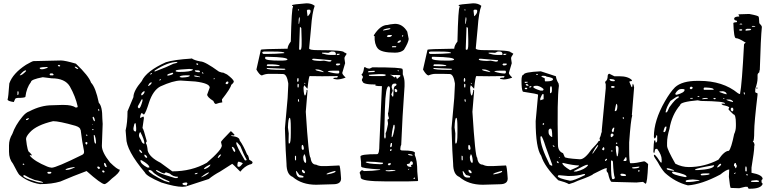

<svg xmlns="http://www.w3.org/2000/svg" viewBox="-20 -1110 4716 1177"><path d="M354.5 -739.3Q377.9 -739.3 445.3 -719.7Q524.4 -644.5 538.1 -603.5Q566.4 -574.2 585.9 -479.5Q607.4 -459 607.4 -382.8L609.4 -350.6L604.5 -215.8Q604.5 -176.8 654.3 -114.3Q699.2 -70.3 713.9 -70.3V-68.4Q713.9 -51.8 666 -15.6Q630.9 18.6 621.1 18.6H620.1Q599.6 17.6 510.7 -61.5Q431.6 -32.2 349.6 2.9Q295.9 18.6 230.5 18.6H223.6Q149.4 5.9 98.6 -38.1Q89.8 -46.9 59.6 -106.4Q35.2 -135.7 35.2 -179.7V-218.8Q35.2 -255.9 55.7 -289.1Q74.2 -342.8 117.2 -394.5Q138.7 -420.9 160.2 -427.7Q231.4 -464.8 299.8 -464.8L361.3 -466.8H368.2Q421.9 -466.8 442.4 -451.2H450.2Q456.1 -451.2 456.1 -458Q442.4 -519.5 408.2 -580.1Q378.9 -629.9 296.9 -629.9L242.2 -636.7Q169.9 -623 169.9 -607.4Q142.6 -572.3 135.7 -516.6Q132.8 -509.8 86.9 -509.8L78.1 -507.8Q73.2 -507.8 64.5 -484.4Q26.4 -490.2 26.4 -500Q31.2 -511.7 37.1 -598.6Q58.6 -660.2 139.6 -712.9Q178.7 -735.4 185.5 -735.4ZM334 -708 339.8 -703.1H346.7L349.6 -706.1L344.7 -711.9H337.9ZM438.5 -701.2V-698.2Q448.2 -687.5 457 -687.5H459V-691.4Q449.2 -701.2 440.4 -701.2ZM223.6 -694.3V-691.4Q224.6 -685.5 237.3 -685.5Q250 -685.5 271.5 -694.3V-699.2H265.6Q237.3 -699.2 223.6 -694.3ZM101.6 -648.4H103.5Q115.2 -648.4 139.6 -673.8V-678.7H137.7Q125 -678.7 101.6 -650.4ZM283.2 -655.3 288.1 -648.4H305.7L308.6 -651.4V-653.3L301.8 -660.2H290ZM86.9 -547.9V-527.3H87.9Q93.8 -528.3 93.8 -537.1V-547.9L89.8 -550.8ZM582 -442.4V-439.5Q583 -428.7 586.9 -428.7L588.9 -435.5Q585.9 -442.4 584 -442.4ZM547.9 -391.6V-387.7Q553.7 -367.2 559.6 -367.2H561.5Q561.5 -384.8 552.7 -394.5H551.8ZM139.6 -379.9V-374H142.6Q152.3 -374 156.2 -382.8V-386.7H155.3ZM139.6 -257.8Q148.4 -175.8 162.1 -175.8L175.8 -159.2V-157.2L163.1 -159.2V-155.3Q191.4 -121.1 269.5 -88.9Q280.3 -84 296.9 -82Q324.2 -82 484.4 -161.1Q495.1 -167 495.1 -176.8V-183.6Q483.4 -238.3 474.6 -313.5L472.7 -314.5Q472.7 -329.1 442.4 -338.9Q342.8 -367.2 305.7 -367.2Q204.1 -343.8 163.1 -298.8Q139.6 -273.4 139.6 -257.8ZM544.9 -348.6V-343.8H547.9V-345.7ZM545.9 -319.3V-314.5L549.8 -311.5L552.7 -314.5V-319.3ZM506.8 -282.2 510.7 -277.3 515.6 -278.3V-282.2L511.7 -285.2H510.7ZM554.7 -282.2V-280.3Q556.6 -229.5 565.4 -229.5L568.4 -232.4V-234.4Q568.4 -261.7 559.6 -282.2ZM503.9 -236.3V-229.5L508.8 -223.6H510.7L515.6 -229.5V-236.3L511.7 -239.3H506.8ZM618.2 -111.3V-102.5Q623 -85.9 629.9 -85.9H633.8V-88.9Q627.9 -111.3 621.1 -111.3ZM119.1 -104.5V-102.5L122.1 -99.6H128.9V-102.5L124 -107.4H122.1ZM575.2 -85.9Q579.1 -76.2 585.9 -73.2H586.9L592.8 -79.1V-82L585.9 -88.9H579.1ZM381.8 -70.3V-68.4H388.7Q408.2 -68.4 438.5 -84V-85.9H433.6Q386.7 -79.1 381.8 -70.3ZM606.4 -61.5V-58.6L611.3 -52.7H618.2L621.1 -56.6V-58.6L614.3 -65.4H609.4ZM269.5 -51.8Q272.5 -44.9 281.2 -44.9Q294.9 -45.9 294.9 -51.8V-52.7L292 -56.6H274.4ZM122.1 -32.2V-31.2Q128.9 -17.6 190.4 0Q212.9 9.8 244.1 9.8V8.8Q244.1 2.9 192.4 -6.8Q159.2 -18.6 130.9 -36.1H126Z M1154.3 -752.9Q1169.9 -740.2 1209 -733.4Q1236.3 -733.4 1322.3 -670.9L1340.8 -665H1347.7L1372.1 -653.3Q1408.2 -626 1413.1 -612.3V-610.4Q1413.1 -602.5 1397.5 -589.8Q1393.6 -568.4 1340.8 -501V-496.1L1342.8 -482.4Q1324.2 -480.5 1303.7 -472.7Q1294.9 -472.7 1288.1 -491.2Q1250 -514.6 1250 -530.3L1265.6 -573.2Q1265.6 -599.6 1176.8 -610.4L1087.9 -616.2Q1042 -616.2 962.9 -580.1Q918.9 -556.6 894.5 -484.4Q874 -418 862.3 -407.2L848.6 -418Q838.9 -406.2 838.9 -386.7H839.8L857.4 -395.5Q861.3 -395.5 862.3 -386.7L853.5 -325.2Q859.4 -322.3 879.9 -244.1L875 -235.4V-230.5Q881.8 -223.6 885.7 -185.5Q897.5 -145.5 963.9 -112.3L1036.1 -59.6Q1155.3 -59.6 1248 -112.3Q1339.8 -191.4 1339.8 -217.8L1335 -238.3V-240.2Q1335.9 -246.1 1394.5 -305.7Q1398.4 -305.7 1417 -285.2V-281.2L1410.2 -279.3L1399.4 -281.2H1398.4V-276.4Q1449.2 -271.5 1449.2 -249Q1471.7 -218.8 1495.1 -162.1Q1502 -162.1 1507.8 -130.9Q1525.4 -123 1528.3 -115.2Q1528.3 -103.5 1510.7 -101.6Q1478.5 -89.8 1453.1 -57.6Q1406.2 -105.5 1403.3 -105.5L1328.1 -57.6Q1291 -38.1 1259.8 -12.7L1119.1 33.2L1097.7 35.2Q1052.7 35.2 968.8 8.8Q877 -30.3 868.2 -52.7Q753.9 -188.5 753.9 -264.6L750 -310.5Q761.7 -358.4 761.7 -427.7L797.9 -514.6Q797.9 -552.7 848.6 -612.3Q877 -674.8 997.1 -728.5Q1045.9 -744.1 1154.3 -751ZM927.7 -670.9 997.1 -698.2 1042 -718.8Q1067.4 -723.6 1067.4 -728.5V-730.5Q1008.8 -730.5 928.7 -677.7L927.7 -675.8ZM1185.5 -721.7 1183.6 -719.7V-716.8L1187.5 -712.9H1194.3V-719.7ZM1057.6 -678.7V-671.9L1074.2 -668.9Q1152.3 -668.9 1163.1 -682.6Q1163.1 -686.5 1140.6 -687.5Q1076.2 -684.6 1057.6 -678.7ZM1174.8 -678.7V-675.8Q1174.8 -668 1202.1 -667L1206.1 -670.9Q1206.1 -678.7 1190.4 -678.7ZM1217.8 -667V-664.1L1222.7 -658.2H1226.6V-662.1L1221.7 -667ZM1005.9 -651.4V-646.5H1010.7Q1042 -652.3 1042 -660.2L1038.1 -664.1H1035.2Q1005.9 -655.3 1005.9 -651.4ZM901.4 -657.2V-653.3H905.3L912.1 -660.2V-662.1H907.2ZM1081.1 -637.7 1094.7 -634.8H1096.7Q1140.6 -636.7 1142.6 -644.5V-648.4H1127Q1081.1 -648.4 1081.1 -637.7ZM1169.9 -646.5V-644.5Q1169.9 -639.6 1206.1 -636.7V-639.6L1181.6 -646.5ZM1290 -629.9V-624H1293L1296.9 -627.9V-629.9ZM956.1 -619.1V-617.2H961.9L966.8 -623L962.9 -626ZM1363.3 -596.7V-595.7L1372.1 -593.8H1373L1379.9 -600.6V-607.4L1377 -610.4Q1363.3 -610.4 1363.3 -596.7ZM887.7 -583H891.6Q910.2 -594.7 910.2 -605.5Q895.5 -605.5 887.7 -583ZM845.7 -530.3V-528.3L848.6 -525.4H850.6Q866.2 -537.1 866.2 -547.9V-550.8H862.3Q845.7 -541 845.7 -530.3ZM848.6 -501 825.2 -459V-452.1L830.1 -446.3H833Q840.8 -446.3 853.5 -491.2V-501ZM797.9 -324.2V-319.3Q797.9 -305.7 810.5 -303.7Q818.4 -303.7 812.5 -347.7L811.5 -354.5H807.6Q802.7 -354.5 797.9 -324.2ZM838.9 -299.8Q832 -293 832 -278.3Q832 -270.5 844.7 -251Q851.6 -228.5 865.2 -228.5V-231.4Q865.2 -252.9 840.8 -299.8ZM1428.7 -237.3V-231.4Q1428.7 -215.8 1480.5 -127.9L1488.3 -126L1492.2 -130.9Q1471.7 -166 1453.1 -214.8L1433.6 -237.3ZM1401.4 -210V-208Q1411.1 -178.7 1418.9 -178.7L1421.9 -182.6V-187.5Q1415 -210 1401.4 -210ZM834 -192.4V-185.5Q841.8 -171.9 851.6 -171.9Q851.6 -181.6 837.9 -192.4ZM1314.5 -141.6H1317.4Q1325.2 -144.5 1335 -160.2V-163.1Q1321.3 -163.1 1314.5 -141.6ZM865.2 -162.1V-155.3Q870.1 -142.6 879.9 -142.6H881.8V-148.4Q875 -162.1 865.2 -162.1ZM840.8 -127.9V-126Q840.8 -105.5 883.8 -83H895.5V-85Q895.5 -100.6 847.7 -127.9ZM1435.5 -98.6V-91.8L1439.5 -87.9H1447.3Q1452.1 -87.9 1467.8 -107.4V-108.4Q1467.8 -112.3 1444.3 -119.1Q1435.5 -119.1 1435.5 -98.6ZM1232.4 -74.2 1234.4 -73.2H1235.4Q1269.5 -86.9 1269.5 -101.6H1268.6Q1230.5 -84 1230.5 -74.2ZM890.6 -62.5Q902.3 -43 988.3 -1L1016.6 7.8H1018.6V2Q932.6 -34.2 913.1 -60.5Q905.3 -67.4 899.4 -67.4H893.6Q890.6 -67.4 890.6 -62.5ZM936.5 -67.4V-66.4Q936.5 -55.7 986.3 -39.1L1052.7 -18.6H1066.4L1071.3 -23.4V-26.4H1070.3Q1042 -26.4 1020.5 -45.9L998 -53.7H996.1L988.3 -46.9H986.3Q976.6 -46.9 941.4 -67.4ZM1211.9 -23.4H1213.9Q1242.2 -32.2 1261.7 -50.8V-52.7H1259.8Q1247.1 -52.7 1211.9 -23.4ZM1173.8 -43.9V-42H1175.8Q1188.5 -42 1191.4 -48.8V-50.8Q1173.8 -48.8 1173.8 -43.9ZM1098.6 15.6V17.6Q1098.6 25.4 1126 26.4V21.5L1125 19.5L1129.9 14.6L1125 8.8H1116.2Q1098.6 10.7 1098.6 15.6Z M1859.4 -1089.8Q1890.6 -1089.8 1909.2 -1074.2Q1893.6 -1035.2 1886.7 -937.5L1875 -813.5Q1875 -802.7 1927.7 -802.7Q2088.9 -802.7 2088.9 -789.1Q2093.8 -789.1 2105.5 -780.3Q2091.8 -760.7 2091.8 -754.9V-750L2095.7 -722.7L2078.1 -663.1Q2078.1 -654.3 2097.7 -635.7V-633.8Q2068.4 -623 2045.9 -623Q2023.4 -625 2023.4 -629.9V-631.8L2036.1 -633.8H2045.9L2050.8 -638.7V-642.6L2045.9 -643.6L1955.1 -642.6L1878.9 -643.6Q1873 -643.6 1865.2 -567.4H1863.3L1844.7 -587.9L1840.8 -574.2V-565.4Q1842.8 -526.4 1849.6 -524.4Q1854.5 -524.4 1859.4 -549.8V-558.6H1863.3L1865.2 -553.7L1854.5 -424.8Q1872.1 -143.6 1883.8 -143.6Q1888.7 -100.6 1918 -100.6Q1934.6 -91.8 1955.1 -91.8H1979.5L2059.6 -95.7Q2065.4 -95.7 2070.3 -23.4Q2076.2 19.5 2022.5 19.5L1918 22.5Q1830.1 22.5 1774.4 -25.4Q1736.3 -40 1736.3 -107.4Q1731.4 -161.1 1726.6 -324.2L1743.2 -508.8L1747.1 -588.9V-599.6Q1738.3 -656.2 1714.8 -656.2L1674.8 -657.2H1627Q1607.4 -657.2 1585 -647.5Q1571.3 -649.4 1551.8 -683.6L1579.1 -804.7Q1579.1 -809.6 1743.2 -811.5Q1743.2 -830.1 1762.7 -855.5Q1767.6 -1066.4 1776.4 -1066.4V-1071.3Q1776.4 -1074.2 1770.5 -1074.2V-1078.1Q1770.5 -1083 1859.4 -1089.8ZM1806.6 -1053.7V-1045.9H1811.5V-1050.8L1808.6 -1053.7ZM1861.3 -1045.9V-1043.9L1865.2 -1011.7H1868.2Q1883.8 -1028.3 1883.8 -1040V-1045.9L1878.9 -1050.8H1866.2ZM1813.5 -1004.9Q1810.5 -995.1 1810.5 -968.8V-963.9H1813.5L1817.4 -987.3V-1001ZM1818.4 -943.4 1813.5 -809.6V-807.6L1817.4 -804.7H1820.3Q1829.1 -804.7 1829.1 -838.9V-869.1L1827.1 -936.5Q1824.2 -943.4 1822.3 -943.4ZM1587.9 -789.1Q1587.9 -779.3 1598.6 -779.3H1619.1Q1668.9 -779.3 1722.7 -784.2V-786.1Q1722.7 -793.9 1656.2 -793.9H1598.6Q1587.9 -793 1587.9 -789.1ZM1993.2 -786.1 1975.6 -787.1H1954.1V-782.2Q1983.4 -773.4 2004.9 -773.4H2036.1Q2039.1 -773.4 2039.1 -779.3Q2037.1 -793.9 2023.4 -793.9H2009.8ZM2043.9 -777.3V-775.4L2047.9 -772.5Q2060.5 -772.5 2063.5 -779.3V-780.3H2047.9ZM1605.5 -758.8V-752Q1605.5 -738.3 1697.3 -738.3Q1742.2 -738.3 1742.2 -745.1Q1742.2 -759.8 1624 -761.7H1608.4ZM1893.6 -746.1V-745.1Q1893.6 -738.3 1943.4 -736.3L1965.8 -738.3L1996.1 -732.4H2002Q2011.7 -732.4 2011.7 -741.2H2009.8L1907.2 -750H1897.5ZM2039.1 -715.8V-713.9L2043.9 -709H2049.8Q2062.5 -709 2066.4 -717.8L2061.5 -720.7H2043.9ZM1615.2 -710.9Q1615.2 -705.1 1622.1 -705.1L1656.2 -704.1L1692.4 -705.1L1694.3 -707V-709Q1676.8 -715.8 1632.8 -715.8H1620.1ZM1615.2 -693.4V-690.4Q1615.2 -681.6 1717.8 -681.6L1729.5 -683.6V-684.6L1726.6 -688.5ZM1914.1 -684.6V-681.6Q1916 -676.8 1960.9 -668H1963.9V-669.9Q1944.3 -684.6 1920.9 -684.6ZM1989.3 -670.9Q2027.3 -659.2 2054.7 -659.2L2059.6 -664.1V-672.9L2056.6 -676.8H2025.4Q1989.3 -676.8 1989.3 -670.9ZM1801.8 -622.1V-611.3L1804.7 -608.4Q1810.5 -609.4 1810.5 -618.2V-623L1808.6 -631.8H1806.6Q1801.8 -629.9 1801.8 -622.1ZM1844.7 -602.5V-599.6L1849.6 -594.7H1851.6V-597.7L1845.7 -602.5ZM1804.7 -595.7 1803.7 -587.9V-582L1804.7 -574.2H1810.5L1811.5 -585.9V-592.8L1808.6 -595.7ZM1806.6 -502V-490.2L1810.5 -486.3H1813.5V-490.2L1811.5 -502ZM1745.1 -329.1 1750 -292 1749 -244.1 1750 -230.5H1753.9Q1762.7 -230.5 1762.7 -293.9V-326.2Q1762.7 -387.7 1755.9 -387.7Q1747.1 -387.7 1745.1 -329.1ZM1831.1 -221.7 1829.1 -212.9V-203.1Q1829.1 -193.4 1835.9 -191.4H1837.9Q1842.8 -192.4 1842.8 -201.2Q1839.8 -221.7 1834 -221.7ZM1844.7 -165 1838.9 -148.4Q1838.9 -118.2 1852.5 -110.4L1856.4 -116.2V-127.9Q1852.5 -162.1 1844.7 -165ZM1788.1 -155.3V-134.8L1790 -126H1791L1794.9 -129.9V-151.4L1791 -155.3ZM1832 -69.3 1831.1 -68.4V-59.6Q1834 -52.7 1840.8 -48.8H1849.6V-50.8Q1849.6 -65.4 1832 -69.3ZM1981.4 -42 1986.3 -41Q2037.1 -49.8 2037.1 -59.6L2034.2 -62.5Q1981.4 -48.8 1981.4 -42ZM1794.9 -61.5V-55.7Q1798.8 -21.5 1824.2 -21.5H1837.9L1840.8 -25.4V-27.3Q1840.8 -32.2 1815.4 -37.1L1797.9 -61.5Z M2401.4 -963.9Q2448.2 -963.9 2476.6 -916L2485.4 -871.1Q2483.4 -848.6 2456.1 -804.7Q2437.5 -787.1 2401.4 -787.1Q2316.4 -787.1 2295.4 -813.5Q2274.4 -839.8 2276.4 -888.7Q2271.5 -888.7 2271.5 -891.6V-893.6Q2311.5 -957 2355.5 -957Q2366.2 -960.9 2401.4 -963.9ZM2328.1 -923.8V-922.9Q2374 -928.7 2374 -934.6L2367.2 -937.5Q2328.1 -931.6 2328.1 -923.8ZM2353.5 -884.8 2360.4 -882.8H2362.3Q2378.9 -882.8 2382.8 -893.6L2380.9 -895.5H2365.2Q2353.5 -895.5 2351.6 -884.8ZM2444.3 -889.6V-884.8H2446.3L2451.2 -889.6V-895.5H2449.2ZM2417 -852.5V-847.7H2421.9Q2431.6 -847.7 2437.5 -857.4V-862.3H2433.6Q2424.8 -862.3 2417 -852.5ZM2382.8 -823.2V-820.3H2406.2L2410.2 -823.2L2406.2 -827.1H2385.7ZM2218.8 -698.2Q2230.5 -689.5 2246.1 -689.5L2262.7 -697.3Q2447.3 -697.3 2447.3 -686.5L2449.2 -677.7V-654.3Q2460 -628.9 2460 -601.6V-581.1Q2446.3 -392.6 2439.5 -221.7Q2434.6 -213.9 2433.6 -194.3Q2436.5 -187.5 2446.3 -187.5H2451.2Q2524.4 -187.5 2524.4 -170.9L2522.5 -168.9V-160.2Q2538.1 -127.9 2538.1 -57.6L2543 -2.9L2540 0L2480.5 2H2344.7Q2191.4 2 2191.4 -21.5Q2191.4 -36.1 2184.6 -50.8Q2188.5 -61.5 2198.2 -66.4H2201.2Q2208 -61.5 2213.9 -61.5H2216.8Q2261.7 -61.5 2310.5 -68.4V-71.3Q2194.3 -78.1 2194.3 -88.9L2193.4 -100.6V-116.2L2189.5 -150.4Q2189.5 -165 2292 -165Q2305.7 -165 2305.7 -225.6L2321.3 -582H2319.3Q2268.6 -582 2284.2 -591.8Q2203.1 -591.8 2203.1 -610.4Q2198.2 -612.3 2198.2 -621.1L2205.1 -637.7Q2205.1 -642.6 2196.3 -651.4V-653.3Q2208 -661.1 2211.9 -696.3L2213.9 -698.2ZM2236.3 -670.9V-667H2243.2Q2278.3 -667 2278.3 -671.9L2275.4 -675.8H2271.5Q2236.3 -675.8 2236.3 -670.9ZM2417 -677.7 2421.9 -672.9H2423.8V-677.7L2419.9 -681.6ZM2241.2 -651.4V-648.4Q2241.2 -643.6 2259.8 -643.6H2275.4H2280.3H2323.2Q2344.7 -643.6 2344.7 -649.4V-650.4Q2344.7 -659.2 2264.6 -653.3ZM2374 -652.3V-649.4Q2381.8 -649.4 2396.5 -635.7H2399.4Q2403.3 -635.7 2403.3 -640.6H2405.3Q2409.2 -639.6 2413.1 -627H2415L2433.6 -642.6V-649.4L2405.3 -650.4H2385.7ZM2380.9 -575.2 2387.7 -553.7 2378.9 -531.2Q2384.8 -517.6 2387.7 -517.6H2389.6L2391.6 -526.4V-534.2Q2391.6 -584 2406.2 -584L2410.2 -588.9V-594.7L2406.2 -597.7H2398.4Q2380.9 -597.7 2380.9 -575.2ZM2335 -271.5Q2336.9 -260.7 2339.8 -260.7Q2343.8 -260.7 2344.7 -273.4L2343.8 -293.9Q2349.6 -300.8 2358.4 -348.6V-356.4L2355.5 -376Q2364.3 -380.9 2364.3 -385.7Q2358.4 -401.4 2358.4 -415V-417Q2364.3 -417 2371.1 -570.3Q2367.2 -581.1 2364.3 -581.1H2362.3Q2343.8 -581.1 2339.8 -447.3ZM2399.4 -563.5V-556.6Q2399.4 -547.9 2406.2 -544.9H2410.2L2415 -549.8V-556.6Q2412.1 -562.5 2405.3 -565.4ZM2392.6 -344.7Q2380.9 -297.9 2380.9 -269.5H2382.8Q2389.6 -269.5 2399.4 -326.2V-335.9L2398.4 -344.7ZM2372.1 -216.8V-208H2376Q2382.8 -210 2382.8 -223.6V-233.4H2378.9Q2374 -233.4 2372.1 -216.8ZM2371.1 -191.4V-184.6H2376L2380.9 -189.5V-192.4L2377.9 -196.3H2376ZM2480.5 -162.1Q2488.3 -157.2 2508.8 -155.3V-158.2Q2508.8 -163.1 2492.2 -165H2483.4ZM2473.6 -103.5Q2475.6 -86.9 2497.1 -86.9H2502V-89.8L2499 -95.7Q2499 -97.7 2510.7 -102.5V-109.4Q2510.7 -118.2 2503.9 -121.1H2499Q2495.1 -120.1 2490.2 -107.4ZM2221.7 -117.2V-116.2Q2231.4 -105.5 2305.7 -103.5H2314.5Q2327.1 -103.5 2328.1 -109.4V-112.3Q2277.3 -119.1 2230.5 -119.1ZM2357.4 -102.5 2362.3 -96.7H2364.3Q2376 -96.7 2376 -109.4H2369.1Q2359.4 -109.4 2357.4 -102.5ZM2481.4 -71.3V-68.4H2483.4L2488.3 -73.2V-75.2H2485.4ZM2364.3 -66.4H2344.7V-61.5L2364.3 -59.6L2403.3 -62.5V-66.4H2396.5L2380.9 -68.4ZM2514.6 -16.6V-13.7H2521.5L2524.4 -16.6V-18.6L2521.5 -21.5H2519.5Z M2880.9 -1089.8Q2912.1 -1089.8 2930.7 -1074.2Q2915 -1035.2 2908.2 -937.5L2896.5 -813.5Q2896.5 -802.7 2949.2 -802.7Q3110.4 -802.7 3110.4 -789.1Q3115.2 -789.1 3127 -780.3Q3113.3 -760.7 3113.3 -754.9V-750L3117.2 -722.7L3099.6 -663.1Q3099.6 -654.3 3119.1 -635.7V-633.8Q3089.8 -623 3067.4 -623Q3044.9 -625 3044.9 -629.9V-631.8L3057.6 -633.8H3067.4L3072.3 -638.7V-642.6L3067.4 -643.6L2976.6 -642.6L2900.4 -643.6Q2894.5 -643.6 2886.7 -567.4H2884.8L2866.2 -587.9L2862.3 -574.2V-565.4Q2864.3 -526.4 2871.1 -524.4Q2876 -524.4 2880.9 -549.8V-558.6H2884.8L2886.7 -553.7L2876 -424.8Q2893.6 -143.6 2905.3 -143.6Q2910.2 -100.6 2939.5 -100.6Q2956.1 -91.8 2976.6 -91.8H3001L3081.1 -95.7Q3086.9 -95.7 3091.8 -23.4Q3097.7 19.5 3043.9 19.5L2939.5 22.5Q2851.6 22.5 2795.9 -25.4Q2757.8 -40 2757.8 -107.4Q2752.9 -161.1 2748 -324.2L2764.6 -508.8L2768.6 -588.9V-599.6Q2759.8 -656.2 2736.3 -656.2L2696.3 -657.2H2648.4Q2628.9 -657.2 2606.4 -647.5Q2592.8 -649.4 2573.2 -683.6L2600.6 -804.7Q2600.6 -809.6 2764.6 -811.5Q2764.6 -830.1 2784.2 -855.5Q2789.1 -1066.4 2797.9 -1066.4V-1071.3Q2797.9 -1074.2 2792 -1074.2V-1078.1Q2792 -1083 2880.9 -1089.8ZM2828.1 -1053.7V-1045.9H2833V-1050.8L2830.1 -1053.7ZM2882.8 -1045.9V-1043.9L2886.7 -1011.7H2889.6Q2905.3 -1028.3 2905.3 -1040V-1045.9L2900.4 -1050.8H2887.7ZM2835 -1004.9Q2832 -995.1 2832 -968.8V-963.9H2835L2838.9 -987.3V-1001ZM2839.8 -943.4 2835 -809.6V-807.6L2838.9 -804.7H2841.8Q2850.6 -804.7 2850.6 -838.9V-869.1L2848.6 -936.5Q2845.7 -943.4 2843.8 -943.4ZM2609.4 -789.1Q2609.4 -779.3 2620.1 -779.3H2640.6Q2690.4 -779.3 2744.1 -784.2V-786.1Q2744.1 -793.9 2677.7 -793.9H2620.1Q2609.4 -793 2609.4 -789.1ZM3014.6 -786.1 2997.1 -787.1H2975.6V-782.2Q3004.9 -773.4 3026.4 -773.4H3057.6Q3060.5 -773.4 3060.5 -779.3Q3058.6 -793.9 3044.9 -793.9H3031.2ZM3065.4 -777.3V-775.4L3069.3 -772.5Q3082 -772.5 3085 -779.3V-780.3H3069.3ZM2627 -758.8V-752Q2627 -738.3 2718.8 -738.3Q2763.7 -738.3 2763.7 -745.1Q2763.7 -759.8 2645.5 -761.7H2629.9ZM2915 -746.1V-745.1Q2915 -738.3 2964.8 -736.3L2987.3 -738.3L3017.6 -732.4H3023.4Q3033.2 -732.4 3033.2 -741.2H3031.2L2928.7 -750H2918.9ZM3060.5 -715.8V-713.9L3065.4 -709H3071.3Q3084 -709 3087.9 -717.8L3083 -720.7H3065.4ZM2636.7 -710.9Q2636.7 -705.1 2643.6 -705.1L2677.7 -704.1L2713.9 -705.1L2715.8 -707V-709Q2698.2 -715.8 2654.3 -715.8H2641.6ZM2636.7 -693.4V-690.4Q2636.7 -681.6 2739.3 -681.6L2751 -683.6V-684.6L2748 -688.5ZM2935.5 -684.6V-681.6Q2937.5 -676.8 2982.4 -668H2985.4V-669.9Q2965.8 -684.6 2942.4 -684.6ZM3010.7 -670.9Q3048.8 -659.2 3076.2 -659.2L3081.1 -664.1V-672.9L3078.1 -676.8H3046.9Q3010.7 -676.8 3010.7 -670.9ZM2823.2 -622.1V-611.3L2826.2 -608.4Q2832 -609.4 2832 -618.2V-623L2830.1 -631.8H2828.1Q2823.2 -629.9 2823.2 -622.1ZM2866.2 -602.5V-599.6L2871.1 -594.7H2873V-597.7L2867.2 -602.5ZM2826.2 -595.7 2825.2 -587.9V-582L2826.2 -574.2H2832L2833 -585.9V-592.8L2830.1 -595.7ZM2828.1 -502V-490.2L2832 -486.3H2835V-490.2L2833 -502ZM2766.6 -329.1 2771.5 -292 2770.5 -244.1 2771.5 -230.5H2775.4Q2784.2 -230.5 2784.2 -293.9V-326.2Q2784.2 -387.7 2777.3 -387.7Q2768.6 -387.7 2766.6 -329.1ZM2852.5 -221.7 2850.6 -212.9V-203.1Q2850.6 -193.4 2857.4 -191.4H2859.4Q2864.3 -192.4 2864.3 -201.2Q2861.3 -221.7 2855.5 -221.7ZM2866.2 -165 2860.4 -148.4Q2860.4 -118.2 2874 -110.4L2877.9 -116.2V-127.9Q2874 -162.1 2866.2 -165ZM2809.6 -155.3V-134.8L2811.5 -126H2812.5L2816.4 -129.9V-151.4L2812.5 -155.3ZM2853.5 -69.3 2852.5 -68.4V-59.6Q2855.5 -52.7 2862.3 -48.8H2871.1V-50.8Q2871.1 -65.4 2853.5 -69.3ZM3002.9 -42 3007.8 -41Q3058.6 -49.8 3058.6 -59.6L3055.7 -62.5Q3002.9 -48.8 3002.9 -42ZM2816.4 -61.5V-55.7Q2820.3 -21.5 2845.7 -21.5H2859.4L2862.3 -25.4V-27.3Q2862.3 -32.2 2836.9 -37.1L2819.3 -61.5Z M3294.9 -672.9 3387.7 -642.6Q3390.6 -620.1 3404.3 -597.7L3406.2 -584Q3394.5 -501 3400.4 -222.7Q3400.4 -182.6 3431.6 -170.9L3441.4 -148.4Q3441.4 -139.6 3532.2 -133.8H3537.1Q3564.5 -133.8 3607.4 -195.3Q3641.6 -229.5 3650.4 -246.1H3657.2V-254.9L3655.3 -261.7Q3662.1 -273.4 3667 -297.9L3668.9 -298.8V-311.5L3693.4 -569.3V-592.8L3689.5 -606.4V-608.4Q3705.1 -619.1 3705.1 -642.6Q3705.1 -655.3 3714.8 -658.2L3746.1 -642.6H3776.4Q3830.1 -642.6 3853.5 -619.1V-613.3Q3837.9 -612.3 3837.9 -608.4L3851.6 -576.2H3855.5Q3857.4 -596.7 3860.4 -596.7Q3865.2 -589.8 3867.2 -574.2L3853.5 -405.3L3855.5 -403.3V-401.4Q3846.7 -375 3836.9 -237.3V-198.2Q3836.9 -109.4 3844.7 -109.4H3850.6Q3877.9 -109.4 3928.7 -121.1Q3936.5 -120.1 3953.1 -104.5Q3948.2 16.6 3937.5 16.6L3921.9 4.9L3880.9 8.8L3730.5 4.9Q3718.8 4.9 3707 -49.8Q3698.2 -57.6 3698.2 -66.4L3700.2 -79.1H3696.3Q3685.5 -79.1 3616.2 -43Q3612.3 -34.2 3522.5 -2Q3500 9.8 3467.8 18.6Q3447.3 6.8 3402.3 -4.9Q3317.4 -88.9 3297.9 -154.3Q3263.7 -203.1 3263.7 -367.2L3278.3 -526.4V-529.3Q3278.3 -534.2 3185.5 -547.9Q3176.8 -560.5 3176.8 -615.2Q3176.8 -652.3 3190.4 -652.3Q3190.4 -668 3294.9 -672.9ZM3267.6 -654.3V-650.4H3276.4V-654.3L3272.5 -657.2H3271.5ZM3298.8 -643.6V-642.6Q3298.8 -638.7 3319.3 -629.9Q3319.3 -611.3 3322.3 -611.3H3331.1Q3365.2 -611.3 3370.1 -622.1V-625Q3370.1 -633.8 3329.1 -640.6Q3329.1 -644.5 3313.5 -645.5H3306.6ZM3196.3 -608.4V-604.5L3199.2 -601.6H3203.1L3214.8 -604.5V-608.4ZM3203.1 -594.7V-590.8Q3205.1 -584 3217.8 -584L3219.7 -585.9V-587.9L3212.9 -594.7ZM3716.8 -626Q3716.8 -612.3 3737.3 -612.3H3746.1L3749 -615.2V-617.2Q3749 -624 3718.8 -626ZM3249 -577.1Q3249 -568.4 3293 -554.7H3306.6Q3310.5 -554.7 3312.5 -563.5Q3296.9 -579.1 3274.4 -584H3264.6Q3251 -584 3249 -577.1ZM3224.6 -579.1V-575.2L3226.6 -574.2V-572.3Q3237.3 -575.2 3237.3 -579.1V-582H3231.4ZM3351.6 -567.4V-541L3354.5 -538.1Q3363.3 -542 3363.3 -554.7V-570.3Q3363.3 -579.1 3358.4 -581.1H3356.4Q3351.6 -579.1 3351.6 -567.4ZM3196.3 -567.4 3199.2 -563.5H3210L3212.9 -567.4L3208 -572.3H3201.2ZM3725.6 -578.1V-576.2Q3727.5 -571.3 3735.4 -571.3H3737.3Q3746.1 -571.3 3748 -576.2V-578.1Q3746.1 -583 3734.4 -583H3730.5ZM3292 -506.8V-495.1L3312.5 -502V-531.2L3308.6 -534.2Q3302.7 -534.2 3292 -506.8ZM3749 -434.6V-428.7H3751Q3764.6 -428.7 3764.6 -460Q3762.7 -473.6 3759.8 -473.6Q3755.9 -473.6 3749 -434.6ZM3798.8 -391.6 3796.9 -386.7Q3799.8 -379.9 3802.7 -379.9H3803.7V-391.6ZM3310.5 -355.5 3306.6 -350.6V-346.7L3310.5 -343.8L3315.4 -348.6V-353.5ZM3730.5 -305.7 3737.3 -298.8Q3743.2 -300.8 3746.1 -326.2L3744.1 -328.1H3742.2Q3730.5 -320.3 3730.5 -305.7ZM3342.8 -307.6V-298.8Q3342.8 -282.2 3361.3 -270.5H3365.2V-271.5Q3365.2 -321.3 3356.4 -321.3H3351.6Q3342.8 -317.4 3342.8 -307.6ZM3723.6 -285.2V-273.4L3728.5 -268.6Q3736.3 -272.5 3741.2 -280.3V-285.2L3735.4 -291H3728.5ZM3293 -271.5V-266.6Q3293 -212.9 3349.6 -100.6Q3358.4 -93.8 3365.2 -93.8V-100.6L3325.2 -210Q3305.7 -272.5 3297.9 -275.4H3296.9ZM3755.9 -232.4V-230.5L3759.8 -227.5L3764.6 -230.5L3762.7 -236.3H3759.8ZM3611.3 -170.9 3612.3 -168.9H3614.3Q3646.5 -210.9 3646.5 -218.8V-220.7H3643.6Q3627.9 -204.1 3611.3 -170.9ZM3368.2 -218.8V-216.8Q3372.1 -209 3378.9 -209V-210Q3378.9 -218.8 3368.2 -218.8ZM3755.9 -215.8 3754.9 -207Q3754.9 -182.6 3761.7 -152.3H3766.6Q3771.5 -174.8 3771.5 -191.4V-200.2Q3771.5 -215.8 3757.8 -215.8ZM3679.7 -209Q3670.9 -199.2 3670.9 -193.4L3677.7 -188.5H3679.7L3684.6 -193.4V-203.1ZM3728.5 -189.5V-179.7H3730.5L3734.4 -182.6V-186.5L3730.5 -189.5ZM3406.2 -148.4V-145.5L3409.2 -141.6H3411.1V-145.5L3407.2 -148.4ZM3816.4 -147.5 3802.7 -127.9V-123H3816.4L3821.3 -127.9V-133.8Q3821.3 -145.5 3816.4 -147.5ZM3689.5 -125V-123H3693.4L3701.2 -131.8V-136.7Q3689.5 -136.7 3689.5 -125ZM3725.6 -123V-107.4Q3725.6 -11.7 3735.4 -11.7H3741.2Q3749 -14.6 3749 -20.5Q3741.2 -38.1 3737.3 -120.1L3730.5 -127.9ZM3393.6 -121.1V-116.2Q3397.5 -109.4 3404.3 -109.4V-116.2L3399.4 -121.1ZM3427.7 -111.3V-109.4Q3427.7 -95.7 3475.6 -66.4Q3529.3 -87.9 3529.3 -93.8V-95.7Q3495.1 -95.7 3431.6 -111.3ZM3498 -61.5V-58.6H3513.7Q3565.4 -71.3 3584 -95.7V-99.6H3577.1Q3568.4 -99.6 3498 -61.5ZM3855.5 -84V-79.1L3864.3 -77.1H3869.1Q3899.4 -79.1 3899.4 -86.9V-88.9H3898.4ZM3891.6 -65.4V-58.6H3898.4L3901.4 -61.5V-63.5Q3901.4 -66.4 3896.5 -66.4ZM3783.2 -41V-38.1Q3786.1 -31.2 3798.8 -31.2H3814.5L3817.4 -34.2V-36.1Q3817.4 -42 3798.8 -44.9H3787.1ZM3472.7 -31.2H3460.9L3406.2 -36.1H3404.3L3399.4 -31.2V-29.3Q3399.4 -17.6 3474.6 -2Q3497.1 -2 3564.5 -36.1L3566.4 -38.1V-43H3557.6Q3519.5 -31.2 3472.7 -31.2Z M4573.2 -1024.4Q4629.9 -1013.7 4629.9 -1007.8Q4632.8 -1007.8 4634.8 -967.8Q4650.4 -952.1 4650.4 -944.3Q4643.6 -879.9 4637.7 -679.7Q4634.8 -679.7 4634.8 -667Q4624 -659.2 4624 -650.4V-629.9Q4624 -604.5 4610.4 -566.4L4609.4 -547.9Q4609.4 -541 4623 -539.1L4624 -529.3Q4603.5 -357.4 4603.5 -304.7Q4603.5 -243.2 4595.7 -243.2V-240.2Q4602.5 -240.2 4605.5 -221.7L4603.5 -212.9V-208Q4603.5 -183.6 4586.9 -83V-50.8Q4655.3 -38.1 4655.3 -12.7L4648.4 -5.9V7.8L4655.3 16.6V17.6Q4644.5 46.9 4578.1 46.9H4569.3L4562.5 35.2H4547.9L4511.7 43.9L4460 42Q4455.1 42 4448.2 -26.4L4450.2 -71.3Q4433.6 -71.3 4395.5 -40Q4281.2 20.5 4197.3 26.4Q4119.1 6.8 4055.7 -50.8Q4034.2 -74.2 4012.7 -115.2Q3988.3 -149.4 3988.3 -156.2L3990.2 -161.1H3994.1Q4006.8 -150.4 4029.3 -115.2L4035.2 -113.3L4036.1 -115.2V-132.8Q4036.1 -160.2 4008.8 -197.3H4001Q3994.1 -197.3 3992.2 -173.8H3987.3L3985.4 -180.7Q3987.3 -233.4 3990.2 -249H3997.1L3999 -236.3H4002Q4008.8 -239.3 4008.8 -252V-277.3L4005.9 -281.2Q4002 -281.2 4001 -269.5L3994.1 -260.7Q3991.2 -260.7 3988.3 -270.5Q3988.3 -371.1 4055.7 -488.3Q4087.9 -544.9 4118.2 -575.2Q4161.1 -614.3 4254.9 -614.3H4267.6Q4411.1 -614.3 4502.9 -539.1L4511.7 -534.2H4516.6Q4528.3 -592.8 4541 -837.9Q4544.9 -846.7 4550.8 -846.7V-848.6Q4508.8 -876 4491.2 -876Q4478.5 -876 4475.6 -969.7Q4478.5 -972.7 4498 -974.6V-978.5Q4497.1 -985.4 4486.3 -985.4Q4480.5 -989.3 4480.5 -995.1Q4480.5 -1008.8 4511.7 -1008.8V-1012.7L4506.8 -1019.5V-1021.5L4513.7 -1022.5ZM4513.7 -960.9V-960H4530.3V-960.9L4527.3 -964.8H4516.6ZM4588.9 -947.3V-946.3H4609.4V-949.2L4600.6 -951.2H4591.8ZM4548.8 -925.8 4552.7 -921.9Q4585 -923.8 4585 -928.7L4580.1 -933.6H4562.5Q4553.7 -933.6 4548.8 -925.8ZM4511.7 -926.8V-923.8L4520.5 -921.9Q4529.3 -921.9 4530.3 -926.8L4527.3 -930.7H4514.6ZM4209 -573.2V-566.4L4212.9 -563.5H4219.7L4226.6 -570.3V-573.2L4220.7 -578.1H4213.9ZM4293 -563.5 4295.9 -559.6H4354.5V-563.5Q4350.6 -571.3 4311.5 -573.2H4297.9Q4293 -571.3 4293 -563.5ZM4617.2 -573.2H4623V-566.4H4617.2ZM4120.1 -537.1V-532.2L4124 -529.3H4128.9Q4176.8 -542 4176.8 -559.6Q4175.8 -564.5 4163.1 -564.5H4156.2Q4136.7 -564.5 4120.1 -537.1ZM4393.6 -549.8H4390.6V-545.9Q4424.8 -532.2 4432.6 -532.2H4434.6Q4434.6 -545.9 4412.1 -550.8ZM4539.1 -543.9Q4539.1 -531.2 4543.9 -530.3L4545.9 -532.2V-536.1L4543.9 -543.9ZM4254.9 -516.6 4256.8 -515.6H4263.7L4267.6 -518.6V-520.5H4258.8ZM4060.5 -424.8V-420.9H4065.4Q4071.3 -421.9 4083 -452.1Q4124 -508.8 4137.7 -508.8L4142.6 -518.6H4133.8Q4127.9 -518.6 4089.8 -491.2Q4064.5 -451.2 4060.5 -424.8ZM4210.9 -506.8V-504.9H4224.6L4227.5 -508.8V-509.8H4213.9ZM4284.2 -502.9 4286.1 -502H4289.1L4318.4 -504.9V-508.8L4309.6 -509.8Q4284.2 -508.8 4284.2 -502.9ZM4352.5 -506.8 4357.4 -502H4364.3L4368.2 -504.9Q4366.2 -509.8 4357.4 -509.8H4356.4ZM4412.1 -508.8 4418 -502.9 4420.9 -506.8 4418.9 -508.8ZM4432.6 -500Q4432.6 -494.1 4472.7 -484.4H4473.6V-488.3Q4463.9 -500 4448.2 -500ZM4069.3 -235.4V-215.8Q4069.3 -195.3 4120.1 -106.4Q4160.2 -85.9 4202.1 -85.9Q4297.9 -85.9 4383.8 -130.9Q4420.9 -185.5 4448.2 -185.5Q4462.9 -201.2 4480.5 -288.1Q4491.2 -309.6 4491.2 -337.9V-351.6Q4491.2 -409.2 4475.6 -409.2Q4445.3 -437.5 4445.3 -441.4L4450.2 -450.2Q4450.2 -458 4411.1 -465.8L4402.3 -472.7L4404.3 -474.6H4424.8V-475.6Q4424.8 -489.3 4277.3 -491.2L4256.8 -495.1Q4149.4 -485.4 4149.4 -465.8Q4098.6 -407.2 4084 -320.3Q4069.3 -270.5 4069.3 -235.4ZM4460 -445.3V-434.6L4466.8 -427.7H4470.7Q4475.6 -429.7 4475.6 -438.5Q4475.6 -447.3 4468.8 -450.2H4465.8ZM4046.9 -303.7Q4046.9 -299.8 4051.8 -299.8Q4060.5 -299.8 4065.4 -327.1V-334H4060.5Q4053.7 -334 4046.9 -303.7ZM4479.5 -98.6V-91.8Q4487.3 -91.8 4487.3 -79.1H4489.3L4496.1 -85.9V-96.7Q4491.2 -100.6 4491.2 -110.4H4486.3Q4479.5 -107.4 4479.5 -98.6ZM4377 -87.9V-83H4377.9Q4391.6 -87.9 4400.4 -99.6V-103.5L4397.5 -106.4H4395.5Q4385.7 -101.6 4377 -87.9ZM4241.2 -71.3V-67.4H4258.8Q4347.7 -72.3 4357.4 -92.8V-96.7H4352.5Q4250 -79.1 4241.2 -71.3ZM4550.8 -89.8 4548.8 -81.1V-62.5L4552.7 -58.6H4554.7L4557.6 -62.5V-76.2Q4557.6 -88.9 4552.7 -89.8ZM4067.4 -78.1V-74.2Q4067.4 -67.4 4110.4 -62.5V-67.4Q4080.1 -79.1 4072.3 -79.1ZM4099.6 -53.7Q4099.6 -39.1 4179.7 -24.4H4186.5L4188.5 -26.4V-28.3Q4188.5 -41 4110.4 -57.6H4103.5ZM4480.5 -46.9V-43.9H4484.4L4489.3 -48.8V-51.8H4486.3ZM4275.4 -40V-38.1L4279.3 -35.2H4288.1Q4330.1 -37.1 4330.1 -43.9L4327.1 -46.9H4301.8Q4275.4 -46.9 4275.4 -40ZM4554.7 -42V-38.1L4557.6 -35.2H4564.5V-38.1L4561.5 -42ZM4183.6 -1V2.9L4186.5 5.9H4204.1Q4223.6 5.9 4267.6 -2.9V-5.9L4227.5 -9.8Q4183.6 -7.8 4183.6 -1ZM4583 1Q4584 5.9 4596.7 5.9H4624L4632.8 3.9V1Q4632.8 -3.9 4617.2 -5.9Q4583 -3.9 4583 1Z"/></svg>

Font: Love Ya Like A Sister
Style: Regular
Weight: 400
Designer: Kimberly Geswein
Foundry: Kimberly Geswein
Version: Version 1.002 2007